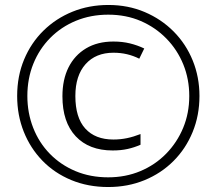

<svg xmlns="http://www.w3.org/2000/svg" viewBox="-20 -743 871 772"><path d="M433 -138Q338 -138 284.5 -195Q231 -252 231 -356Q231 -423 255.5 -472Q280 -521 326 -548.5Q372 -576 436 -576Q472 -576 502.5 -568.5Q533 -561 560 -548L540 -507Q516 -519 490.5 -525Q465 -531 436 -531Q365 -531 324 -485Q283 -439 283 -357Q283 -270 323 -226Q363 -182 436 -182Q464 -182 490.5 -187.5Q517 -193 545 -204V-161Q520 -150 493 -144Q466 -138 433 -138ZM415 9Q334 9 266.5 -19Q199 -47 150.5 -97Q102 -147 75.5 -213.5Q49 -280 49 -357Q49 -437 77 -504Q105 -571 155 -620Q205 -669 271.5 -696Q338 -723 416 -723Q495 -723 562 -694.5Q629 -666 678.5 -616Q728 -566 755 -499.5Q782 -433 782 -357Q782 -279 754.5 -212Q727 -145 677.5 -95.5Q628 -46 561 -18.5Q494 9 415 9ZM415 -30Q485 -30 544.5 -55Q604 -80 648 -125Q692 -170 716.5 -229Q741 -288 741 -357Q741 -425 717 -484Q693 -543 649 -588Q605 -633 546 -658.5Q487 -684 415 -684Q345 -684 285.5 -659.5Q226 -635 182 -590.5Q138 -546 114 -486.5Q90 -427 90 -357Q90 -289 113.5 -229Q137 -169 180.5 -124.5Q224 -80 283.5 -55Q343 -30 415 -30Z"/></svg>

Font: Noto Sans Hebrew SemiCondensed Light
Style: Regular
Weight: 300
Width: 4
Designer: Monotype Design Team
Foundry: Monotype Imaging Inc.
Version: Version 2.003